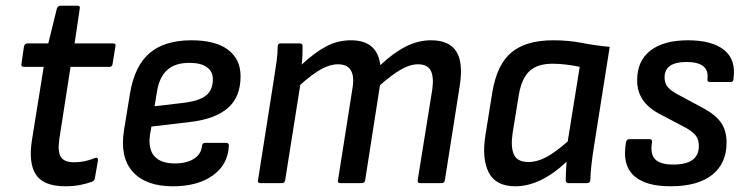

<svg xmlns="http://www.w3.org/2000/svg" viewBox="-20 -641 2609 672"><path d="M209 11Q133 11 106 -29.5Q79 -70 92 -152L133 -407H64Q53 -407 55 -417L64 -479Q67 -489 76 -489H149L179 -611Q183 -621 191 -621H251Q262 -621 259 -610L241 -489H375Q387 -489 384 -479L374 -417Q373 -407 363 -407H227L188 -157Q181 -110 193 -91.5Q205 -73 240 -73Q259 -73 277.5 -77Q296 -81 312 -88Q318 -90 320.5 -88Q323 -86 323 -80L312 -17Q311 -9 302 -5Q283 2 260 6.5Q237 11 209 11Z M585 11Q490 11 444.5 -40Q399 -91 414 -185L435 -314Q451 -410 503.5 -455Q556 -500 650 -500Q734 -500 778 -467Q822 -434 822 -374Q822 -301 777 -262.5Q732 -224 645 -214L510 -198L505 -170Q498 -119 520.5 -94Q543 -69 592 -69Q633 -69 658.5 -85Q684 -101 687 -130Q688 -141 698 -141H771Q782 -141 781 -131Q778 -65 725 -27Q672 11 585 11ZM521 -269 630 -282Q680 -289 702.5 -308Q725 -327 725 -364Q725 -391 704 -406Q683 -421 643 -421Q592 -421 564.5 -395.5Q537 -370 529 -318Z M892 0Q881 0 883 -10L939 -366Q944 -396 948 -426Q952 -456 952 -479Q952 -489 962 -489H1029Q1039 -489 1039 -480Q1039 -465 1038.5 -449Q1038 -433 1036 -415Q1081 -457 1121.5 -478.5Q1162 -500 1208 -500Q1255 -500 1280.5 -478Q1306 -456 1311 -413Q1357 -456 1400 -478Q1443 -500 1489 -500Q1552 -500 1577 -461Q1602 -422 1589 -340L1537 -10Q1535 0 1526 0H1451Q1440 0 1442 -11L1493 -328Q1499 -372 1487.5 -394Q1476 -416 1443 -416Q1415 -416 1383 -397.5Q1351 -379 1310 -343L1258 -10Q1256 0 1246 0H1171Q1161 0 1163 -10L1213 -328Q1221 -372 1208.5 -394Q1196 -416 1163 -416Q1135 -416 1103.5 -398.5Q1072 -381 1031 -344L978 -10Q976 0 967 0Z M1784 11Q1715 11 1690.5 -37.5Q1666 -86 1679 -168L1703 -317Q1719 -415 1770 -457.5Q1821 -500 1916 -500Q1970 -500 2015.5 -491Q2061 -482 2114 -477L2058 -123Q2053 -91 2050 -63.5Q2047 -36 2046 -10Q2045 0 2034 0H1970Q1960 0 1960 -10Q1960 -25 1961 -42Q1962 -59 1963 -75Q1919 -33 1873.5 -11Q1828 11 1784 11ZM1830 -74Q1860 -74 1892 -91Q1924 -108 1967 -146L2009 -407Q1986 -412 1961 -415Q1936 -418 1915 -418Q1861 -418 1833.5 -392.5Q1806 -367 1796 -310L1774 -174Q1767 -127 1778.5 -100.5Q1790 -74 1830 -74Z M2327 11Q2238 11 2197.5 -27Q2157 -65 2171 -143Q2173 -154 2183 -154H2254Q2263 -154 2262 -143Q2255 -101 2273.5 -83Q2292 -65 2336 -65Q2426 -65 2426 -130Q2426 -152 2415.5 -166Q2405 -180 2380 -194L2285 -244Q2247 -265 2228.5 -293.5Q2210 -322 2210 -360Q2210 -428 2256.5 -464Q2303 -500 2388 -500Q2472 -500 2514.5 -466Q2557 -432 2547 -364Q2547 -354 2537 -354H2465Q2455 -354 2456 -364Q2464 -424 2383 -424Q2306 -424 2306 -370Q2306 -350 2317 -336.5Q2328 -323 2355 -309L2444 -261Q2486 -238 2504.5 -210.5Q2523 -183 2523 -142Q2523 -69 2472.5 -29Q2422 11 2327 11Z"/></svg>

Font: Sofia Sans Semi Condensed SemiBold
Style: Italic
Weight: 600
Italic angle: -9°
Version: Version 4.100